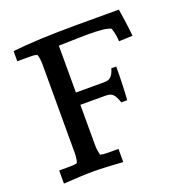

<svg xmlns="http://www.w3.org/2000/svg" viewBox="-127 -818 908 940"><g transform="rotate(-20 327.0 -348.0)"><path d="M255.4 -392.1H400.4Q410.2 -392.1 418.5 -393.6Q426.8 -395 434.1 -400.4Q441.4 -405.8 447.5 -416Q453.6 -426.3 459 -444.3H484.4Q484.4 -399.9 482.9 -355.2Q481.4 -310.5 478.5 -271H447.8Q441.9 -288.6 436 -299.8Q430.2 -311 423.1 -317.4Q416 -323.7 406.7 -325.9Q397.5 -328.1 384.3 -328.1H255.4V-126.5Q255.4 -106 257.3 -91.6Q259.3 -77.1 262.7 -65.9Q273.4 -62.5 286.1 -62Q298.8 -61.5 313 -61.5H356.9V6.8Q314 4.4 276.4 2.2Q238.8 0 202.1 0Q165 0 129.9 2Q94.7 3.9 58.1 6.3Q55.7 6.3 53 6.6Q50.3 6.8 47.9 6.8V-61.5H91.3Q105.5 -61.5 118.2 -62Q130.9 -62.5 141.6 -65.9Q148.9 -85 148.9 -118.7V-575.2Q148.9 -610.8 141.1 -629.4Q131.3 -633.3 120.1 -633.8Q108.9 -634.3 96.2 -634.3H38.1V-687Q97.2 -693.8 182.4 -697.8Q267.6 -701.7 377 -701.7H591.8Q597.7 -665.5 601.1 -640.4Q604.5 -615.2 606.7 -598.4Q608.9 -581.5 609.6 -572.3Q610.4 -563 610.8 -558.6L539.6 -555.7Q539.6 -565.4 536.9 -584.7Q534.2 -604 526.4 -626Q510.3 -633.8 481.7 -636.7Q453.1 -639.6 405.8 -639.6Q399.9 -639.6 390.4 -639.4Q380.9 -639.2 364 -638.9Q347.2 -638.7 320.8 -637.9Q294.4 -637.2 255.4 -636.2Z"/></g></svg>

Font: Tienne
Style: Regular
Weight: 400
Designer: vernon adams
Foundry: vernon adams
Version: Version 1.001